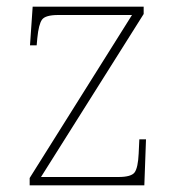

<svg xmlns="http://www.w3.org/2000/svg" viewBox="-20 -556 529 576"><path d="M69 0V-22L376 -511H155Q116 -511 106 -497Q96 -483 92 -442L90 -420H70L78 -536H411V-514L103 -25H335Q374 -25 384 -39Q394 -53 396 -95L398 -138H418L413 0Z"/></svg>

Font: Noto Serif Devanagari Thin
Style: Regular
Weight: 100
Designer: Universal Thirst, Indian Type Foundry and the Monotype Design Team
Foundry: Monotype Imaging Inc.
Version: Version 2.004; ttfautohint (v1.8.4.7-5d5b)